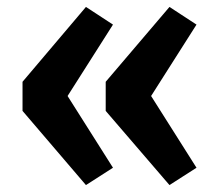

<svg xmlns="http://www.w3.org/2000/svg" viewBox="-20 -567 631 554"><path d="M306 -83 228 -33 45 -247V-331L228 -547L306 -496L175 -290ZM547 -83 469 -33 285 -247V-331L469 -547L547 -496L416 -290Z"/></svg>

Font: Qnwhxotralxmqkhsjrfbfhwcoqn
Style: Regular
Weight: 500
Designer: Carrois Corporate & Edenspiekermann
Foundry: Carrois Corporate GbR & Edenspiekermann AG
Version: Version 2.001